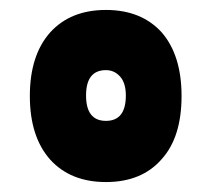

<svg xmlns="http://www.w3.org/2000/svg" viewBox="-20 -719 406 386"><path d="M81 -398Q40 -444 40 -526Q40 -608 81 -654Q122 -699 193 -699Q264 -699 305 -654Q345 -608 345 -526Q345 -443 305 -399Q265 -353 193 -353Q122 -353 81 -398ZM193 -578Q153 -578 153 -527Q153 -476 193 -476Q233 -476 233 -527Q233 -552 221.5 -565Q210 -578 193 -578Z"/></svg>

Font: FC Lilita One
Style: Regular
Weight: 400
Designer: Juan Montoreano
Foundry: Juan Montoreano
Version: Version 1.002